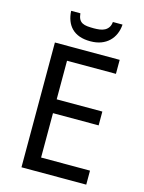

<svg xmlns="http://www.w3.org/2000/svg" viewBox="-133 -983 793 1061"><g transform="rotate(15 264.0 -453.0)"><path d="M467.8 0H97.2V-713.9H467.8V-633.8H188V-413.1H449.2V-334H188V-80.1H467.8ZM432.6 -906.2Q430.7 -876.5 419.9 -851.8Q409.2 -827.1 390.4 -809.1Q371.6 -791 345 -781Q318.4 -771 283.7 -771Q248 -771 221.4 -780.5Q194.8 -790 177 -807.9Q159.2 -825.7 149.7 -850.6Q140.1 -875.5 138.7 -906.2H191.4Q193.4 -885.3 200.2 -873Q207 -860.8 218.8 -854.7Q230.5 -848.6 246.8 -846.9Q263.2 -845.2 284.7 -845.2Q302.2 -845.2 318.1 -847.4Q334 -849.6 346.4 -856.2Q358.9 -862.8 367.2 -874.8Q375.5 -886.7 377.4 -906.2Z"/></g></svg>

Font: Droid Sans
Style: Regular
Weight: 400
Foundry: Ascender Corporation
Version: Version 1.00 build 114